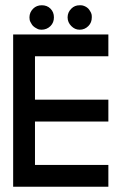

<svg xmlns="http://www.w3.org/2000/svg" viewBox="-20 -710 462 730"><path d="M30 0H392V-83H113V-248H392V-331H113V-496H392V-579H30ZM283 -597C296 -597 307 -602 316 -611C325 -620 329 -631 329 -644C329 -648 329 -652 328 -656C327 -660 325 -664 323 -667C321 -670 319 -674 316 -677C313 -680 310 -682 307 -684C303 -686 299 -688 295 -689C291 -690 287 -690 283 -690C270 -690 260 -686 251 -677C242 -668 237 -657 237 -644C237 -631 242 -620 251 -611C260 -602 270 -597 283 -597ZM138 -597C151 -597 163 -602 172 -611C181 -620 185 -631 185 -644C185 -657 181 -668 172 -677C163 -686 152 -690 139 -690C126 -690 115 -686 106 -677C97 -668 92 -657 92 -644C92 -637 93 -631 96 -626C99 -621 101 -616 106 -611C110 -607 115 -604 121 -601C126 -598 132 -597 138 -597Z"/></svg>

Font: Kunika
Style: Regular
Weight: 400
Designer: Leo Kuroshita
Foundry: kurogedelic
Version: Version 1.000;PS 001.000;hotconv 1.0.88;makeotf.lib2.5.64775